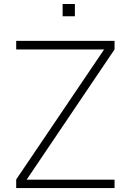

<svg xmlns="http://www.w3.org/2000/svg" viewBox="-20 -958 666 978"><path d="M299 -937.5V-875H361.5V-937.5ZM115.6 -42.7 563.5 -706.2V-750H62.5V-706.2H510.4L62.5 -43.8V0H563.5V-42.7Z"/></svg>

Font: Manrope Thin
Style: Regular
Weight: 100
Width: 4
Designer: Michael Sharanda
Foundry: Michael Sharanda
Version: Version 2.000;PS 002.000;hotconv 1.0.88;makeotf.lib2.5.64775